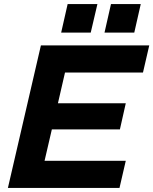

<svg xmlns="http://www.w3.org/2000/svg" viewBox="-20 -928 757 948"><path d="M428 -767H282L314 -908H461ZM643 -767H496L528 -908H675ZM570 0H19L182 -704H717L686 -570H301L266 -418H601L572 -289H236L200 -134H601Z"/></svg>

Font: CBA Beacon Sans Extra Bold
Style: Italic
Weight: 800
Italic angle: -13°
Designer: Wei Huang
Foundry: Wei Huang
Version: Version 1.002